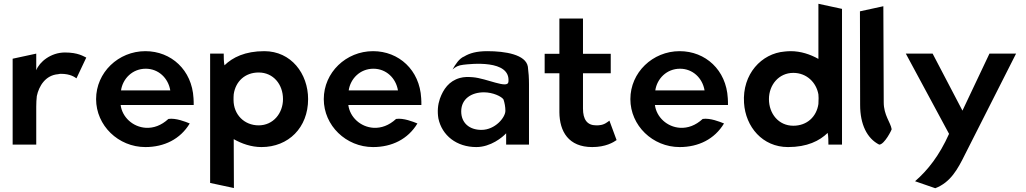

<svg xmlns="http://www.w3.org/2000/svg" viewBox="-20 -766 5435 1017"><path d="M437 -461C423 -467 395 -488 324 -488C249 -488 189 -438 172 -394V-482L47 -455V0H172V-201C172 -220 173 -239 175 -257C186 -310 221 -368 288 -373C292 -374 297 -375 302 -375C354 -375 376 -357 385 -351Z M619 -210H1006C1006 -222 1006 -234 1005 -246C997 -395 887 -495 750 -495C607 -495 489 -382 489 -241C489 -101 607 13 750 13C850 13 935 -29 985 -112C963 -121 911 -142 872 -136C834 -101 793 -87 753 -89C683 -93 627 -146 619 -210ZM882 -287H621C630 -349 681 -402 752 -402C819 -402 871 -353 882 -287Z M1612 -241C1612 -376 1522 -495 1380 -495C1278 -495 1212 -462 1169 -420C1165 -435 1165 -470 1165 -482H1093V203L1219 230L1218 -29C1260 -5 1311 13 1365 13C1508 13 1612 -90 1612 -241ZM1217 -237C1217 -247 1217 -257 1218 -267C1228 -335 1278 -382 1350 -382C1428 -382 1479 -319 1479 -241C1479 -167 1428 -102 1350 -102C1274 -102 1217 -159 1217 -237Z M1825 -210H2212C2212 -222 2212 -234 2211 -246C2203 -395 2093 -495 1956 -495C1813 -495 1695 -382 1695 -241C1695 -101 1813 13 1956 13C2056 13 2141 -29 2191 -112C2169 -121 2117 -142 2078 -136C2040 -101 1999 -87 1959 -89C1889 -93 1833 -146 1825 -210ZM2088 -287H1827C1836 -349 1887 -402 1958 -402C2025 -402 2077 -353 2088 -287Z M2439 -467C2413 -457 2392 -425 2377 -398C2393 -412 2407 -420 2434 -423C2469 -427 2686 -453 2673 -332C2669 -294 2558 -351 2484 -357C2458 -359 2438 -359 2416 -353C2358 -337 2328 -293 2310 -243C2299 -211 2296 -176 2302 -139C2321 -48 2399 13 2503 13C2579 13 2642 -39 2661 -60V0H2782V-320C2782 -353 2780 -383 2776 -413C2765 -477 2657 -495 2561 -495C2504 -495 2467 -484 2439 -467ZM2530 -78C2466 -78 2423 -115 2423 -176C2423 -243 2478 -277 2543 -277C2591 -277 2637 -255 2647 -239C2653 -221 2657 -200 2657 -179C2657 -144 2603 -78 2530 -78Z M3246 -24 3208 -127C3197 -119 3181 -105 3156 -103C3151 -102 3145 -102 3138 -102C3090 -102 3068 -133 3068 -191V-378H3215V-481H3068V-668H2943V-481H2865V-378H2943V-171C2944 -70 2991 13 3117 13C3188 13 3229 -12 3246 -24Z M3449 -210H3836C3836 -222 3836 -234 3835 -246C3827 -395 3717 -495 3580 -495C3437 -495 3319 -382 3319 -241C3319 -101 3437 13 3580 13C3680 13 3765 -29 3815 -112C3793 -121 3741 -142 3702 -136C3664 -101 3623 -87 3583 -89C3513 -93 3457 -146 3449 -210ZM3712 -287H3451C3460 -349 3511 -402 3582 -402C3649 -402 3701 -353 3712 -287Z M4154 13C4256 13 4321 -20 4364 -62C4368 -47 4368 -12 4368 0H4440V-719L4315 -746V-454C4272 -478 4222 -495 4168 -495C4156 -495 4146 -494 4136 -493C4014 -483 3911 -374 3921 -221C3929 -94 4019 13 4154 13ZM4182 -380C4253 -380 4304 -329 4315 -266C4315 -259 4316 -252 4316 -246C4316 -235 4315 -225 4315 -215C4305 -147 4254 -100 4182 -100C4104 -100 4053 -164 4053 -241C4053 -316 4105 -380 4182 -380Z M4637 0C4665 0 4705 -81 4703 -82C4697 -118 4661 -156 4661 -224L4659 -733L4535 -706L4536 -210C4536 -108 4572 -33 4637 0Z M4827 194 4934 231C5015 200 5053 130 5091 53L5362 -482H5221L5078 -180L4920 -482H4778L5007 -57C4956 57 4895 135 4827 194Z"/></svg>

Font: Bluebird
Style: Regular
Weight: 400
Designer: Jasper
Foundry: Cannot Into Space Fonts
Version: Version 0.98